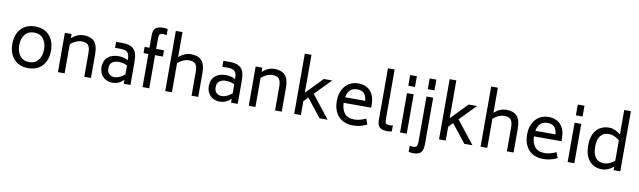

<svg xmlns="http://www.w3.org/2000/svg" viewBox="-53 -1633 8848 2658"><g transform="rotate(10 4371.0 -304.0)"><path d="M56 -276Q56 -359 87 -425.5Q118 -492 179.5 -530.5Q241 -569 329 -569Q417 -569 478.5 -530.5Q540 -492 570.5 -425.5Q601 -359 601 -276Q601 -193 570.5 -126.5Q540 -60 478.5 -21.5Q417 17 329 17Q241 17 179.5 -21.5Q118 -60 87 -126.5Q56 -193 56 -276ZM503 -276Q503 -368 457.5 -425.5Q412 -483 329 -483Q246 -483 200 -425.5Q154 -368 154 -276Q154 -184 200 -126Q246 -68 329 -68Q412 -68 457.5 -126Q503 -184 503 -276Z M1211 -333V0H1117V-333Q1117 -411 1090.5 -444Q1064 -477 997 -477Q919 -477 841 -409V0H747V-553H841V-494Q923 -565 1010 -565Q1112 -565 1161.5 -511Q1211 -457 1211 -333Z M1766 -320V0H1672V-55Q1634 -19 1596 -3Q1558 13 1514 13Q1462 13 1420 -9.5Q1378 -32 1353.5 -74.5Q1329 -117 1329 -175Q1329 -265 1385 -314.5Q1441 -364 1536 -364Q1611 -364 1671 -331Q1670 -380 1661 -409Q1652 -438 1624 -453.5Q1596 -469 1541 -469H1467V-553H1556Q1644 -553 1690 -523.5Q1736 -494 1751 -444.5Q1766 -395 1766 -320ZM1672 -132V-258Q1616 -286 1550 -286Q1497 -286 1461 -260.5Q1425 -235 1425 -175Q1425 -119 1455.5 -93.5Q1486 -68 1527 -68Q1561 -68 1598.5 -84Q1636 -100 1672 -132Z M2030 -703V-553H2140V-465H2030V0H1936V-465H1868V-553H1936V-728Q1936 -799 1969 -829Q2002 -859 2077 -859Q2101 -859 2140 -852V-766Q2117 -772 2090 -772Q2055 -772 2042.5 -757.5Q2030 -743 2030 -703Z M2719 -333V0H2625V-333Q2625 -411 2598.5 -444Q2572 -477 2505 -477Q2427 -477 2349 -409V0H2255V-846H2349V-494Q2430 -565 2518 -565Q2620 -565 2669.5 -511Q2719 -457 2719 -333Z M3274 -320V0H3180V-55Q3142 -19 3104 -3Q3066 13 3022 13Q2970 13 2928 -9.5Q2886 -32 2861.5 -74.5Q2837 -117 2837 -175Q2837 -265 2893 -314.5Q2949 -364 3044 -364Q3119 -364 3179 -331Q3178 -380 3169 -409Q3160 -438 3132 -453.5Q3104 -469 3049 -469H2975V-553H3064Q3152 -553 3198 -523.5Q3244 -494 3259 -444.5Q3274 -395 3274 -320ZM3180 -132V-258Q3124 -286 3058 -286Q3005 -286 2969 -260.5Q2933 -235 2933 -175Q2933 -119 2963.5 -93.5Q2994 -68 3035 -68Q3069 -68 3106.5 -84Q3144 -100 3180 -132Z M3893 -333V0H3799V-333Q3799 -411 3772.5 -444Q3746 -477 3679 -477Q3601 -477 3523 -409V0H3429V-553H3523V-494Q3605 -565 3692 -565Q3794 -565 3843.5 -511Q3893 -457 3893 -333Z M4222 -255 4162 -194V0H4068V-846H4162V-313L4388 -546H4506L4286 -320L4538 0H4424Z M4902 -67Q4975 -67 5062 -108L5091 -30Q5000 17 4894 17Q4806 17 4744 -20Q4682 -57 4650 -123Q4618 -189 4618 -277Q4618 -370 4651.5 -435.5Q4685 -501 4742 -535Q4799 -569 4870 -569Q4979 -569 5041 -501Q5103 -433 5103 -306V-269H4716Q4718 -177 4762 -122Q4806 -67 4902 -67ZM4722 -348H5004Q4999 -418 4966 -451.5Q4933 -485 4870 -485Q4746 -485 4722 -348Z M5237 -118V-846H5331V-143Q5331 -103 5343.5 -88.5Q5356 -74 5391 -74Q5419 -74 5441 -80V6Q5401 13 5378 13Q5303 13 5270 -17Q5237 -47 5237 -118Z M5556 -808H5650V-657H5556ZM5556 -553H5650V0H5556Z M5830 -808H5924V-657H5830ZM5720 243V158Q5739 163 5770 163Q5794 163 5807 155Q5820 147 5825 127Q5830 107 5830 68V-554H5924V93Q5924 180 5892.5 215.5Q5861 251 5783 251Q5757 251 5720 243Z M6258 -255 6198 -194V0H6104V-846H6198V-313L6424 -546H6542L6322 -320L6574 0H6460Z M7152 -333V0H7058V-333Q7058 -411 7031.5 -444Q7005 -477 6938 -477Q6860 -477 6782 -409V0H6688V-846H6782V-494Q6863 -565 6951 -565Q7053 -565 7102.5 -511Q7152 -457 7152 -333Z M7577 -67Q7650 -67 7737 -108L7766 -30Q7675 17 7569 17Q7481 17 7419 -20Q7357 -57 7325 -123Q7293 -189 7293 -277Q7293 -370 7326.5 -435.5Q7360 -501 7417 -535Q7474 -569 7545 -569Q7654 -569 7716 -501Q7778 -433 7778 -306V-269H7391Q7393 -177 7437 -122Q7481 -67 7577 -67ZM7397 -348H7679Q7674 -418 7641 -451.5Q7608 -485 7545 -485Q7421 -485 7397 -348Z M7912 -808H8006V-657H7912ZM7912 -553H8006V0H7912Z M8652 -846V0H8558V-50Q8479 17 8398 17Q8286 17 8219 -58Q8152 -133 8152 -276Q8152 -419 8219 -494Q8286 -569 8398 -569Q8478 -569 8558 -501V-846ZM8558 -132V-419Q8484 -481 8410 -481Q8331 -481 8290.5 -429Q8250 -377 8250 -276Q8250 -175 8290.5 -122.5Q8331 -70 8410 -70Q8482 -70 8558 -132Z"/></g></svg>

Font: Biryani
Style: Regular
Weight: 400
Designer: Dan Reynolds and Mathieu Reguer
Foundry: Dan Reynolds and Mathieu Reguer
Version: Version 1.004; ttfautohint (v1.1) -l 5 -r 5 -G 72 -x 0 -D la